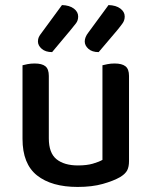

<svg xmlns="http://www.w3.org/2000/svg" viewBox="-20 -725 599 759"><path d="M69 -467Q76 -469 89 -471.5Q102 -474 117 -474Q146 -474 159.5 -463Q173 -452 173 -425V-178Q173 -120 203.5 -95.5Q234 -71 288 -71Q323 -71 347 -78Q371 -85 385 -93V-467Q393 -469 405.5 -471.5Q418 -474 433 -474Q462 -474 476 -463Q490 -452 490 -425V-88Q490 -66 483 -52Q476 -38 455 -25Q429 -10 386.5 2Q344 14 287 14Q184 14 126.5 -31.5Q69 -77 69 -176ZM225 -705Q255 -704 272 -691Q289 -678 289 -660Q289 -644 280.5 -633Q272 -622 258 -605L186 -519Q160 -519 145 -532Q130 -545 130 -561Q130 -571 133.5 -578.5Q137 -586 145 -596ZM409 -705Q439 -704 456 -691Q473 -678 473 -660Q473 -645 465 -633.5Q457 -622 443 -605L370 -519Q344 -519 329.5 -532Q315 -545 315 -561Q315 -578 329 -596Z"/></svg>

Font: Baloo Da 2 Medium
Style: Regular
Weight: 500
Designer: Noopur Datye, Sulekha Rajkumar and Ek Type
Foundry: Ek Type
Version: Version 1.640;hotconv 1.0.111;makeotfexe 2.5.65597; ttfautoh